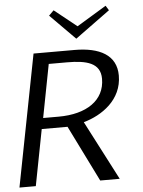

<svg xmlns="http://www.w3.org/2000/svg" viewBox="-71 -924 721 971"><g transform="rotate(-5 289.5 -439.0)"><path d="M-12 0H71L126 -285H257L398 0H497L341 -301C434 -327 538 -397 538 -521C538 -625 453 -669 326 -669H118ZM138 -340 190 -610H283C381 -610 452 -593 452 -512C452 -402 358 -340 217 -340ZM213 -853 340 -725 517 -854 502 -878 352 -787 238 -878Z"/></g></svg>

Font: KpSans
Style: Italic
Weight: 400
Italic angle: -11°
Version: Version 0.66